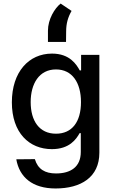

<svg xmlns="http://www.w3.org/2000/svg" viewBox="-20 -858 657 1094"><path d="M296.5 215.9C440.7 215.9 546.2 152.3 546.2 12.1V-545.5H442.1V-457H434.3C415.5 -490.8 377.8 -552.6 276.3 -552.6C144.5 -552.6 47.6 -448.5 47.6 -274.9C47.6 -100.9 146.7 -8.2 275.6 -8.2C375.7 -8.2 414.4 -64.6 433.6 -99.4H440.3V7.8C440.3 93.4 382.5 130.3 299 130.3C236.5 130.3 195.7 106.2 178.6 48.7L72.8 49.7C90.6 151.3 164.4 215.9 296.5 215.9ZM154.8 -276.3C154.8 -381 203.1 -462.4 299 -462.4C391.7 -462.4 441.4 -386.7 441.4 -276.3C441.4 -163.7 390.6 -96.2 299 -96.2C204.2 -96.2 154.8 -169 154.8 -276.3ZM253.2 -619H356.2L356.9 -678.6C356.9 -724.1 367.2 -759.9 387.8 -795.8L325.6 -837.7C291.2 -810.7 253.2 -747.9 253.2 -683.2Z"/></svg>

Font: Magic Ui Pro Medium
Style: Regular
Weight: 500
Designer: Stefan Endress, Andreas Faust
Version: Version 1.000;FEAKit 1.0